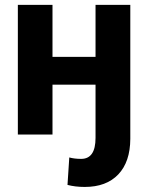

<svg xmlns="http://www.w3.org/2000/svg" viewBox="-20 -548 604 782"><path d="M193.8 -528.3V-316.4H369.1V-528.3H510.7V17.6Q510.3 111.3 461.7 162.4Q413.1 213.4 325.2 213.4Q286.6 213.4 254.9 205.1L262.2 93.3Q283.2 99.1 310.5 99.1Q369.1 99.1 369.1 13.7V-203.1H193.8V0H52.7V-528.3Z"/></svg>

Font: MAUL Bold
Style: Bold
Weight: 700
Designer: MAUL
Version: Version 1.0; 2020; ttfautohint (v1.8.3)